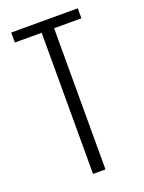

<svg xmlns="http://www.w3.org/2000/svg" viewBox="-122 -680 556 740"><g transform="rotate(-20 155.5 -310.0)"><path d="M129 -579H19V-620H292V-579H180V0H129Z"/></g></svg>

Font: Smooch Sans
Style: Regular
Weight: 400
Designer: Robert E. Leuschke
Foundry: Robert E. Leuschke
Version: Version 1.010; ttfautohint (v1.8.3)